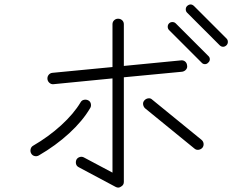

<svg xmlns="http://www.w3.org/2000/svg" viewBox="-20 -850 1043 862"><path d="M499 -11 334 -99Q324 -104 321.5 -113.5Q319 -123 323 -133Q328 -142 338 -145Q348 -148 357 -143L485 -75V-498L220 -472Q210 -471 202 -478Q194 -485 193 -495Q192 -506 198.5 -514Q205 -522 215 -523L485 -549V-741Q485 -752 492.5 -759Q500 -766 510 -766Q521 -766 528.5 -759Q536 -752 536 -741V-554L793 -579Q804 -580 811.5 -573.5Q819 -567 820 -556Q822 -546 815.5 -538Q809 -530 798 -528L536 -503V-33Q536 -19 523 -12Q512 -4 499 -11ZM154 -152Q145 -147 135 -149.5Q125 -152 120 -161Q115 -170 117.5 -180.5Q120 -191 129 -196Q198 -236 254.5 -287.5Q311 -339 342 -391Q347 -400 357.5 -402Q368 -404 377 -399Q386 -394 388 -383.5Q390 -373 385 -365Q351 -307 290.5 -251.5Q230 -196 154 -152ZM853 -183 631 -364Q624 -371 622.5 -381Q621 -391 628 -399Q635 -407 645.5 -408.5Q656 -410 663 -403L885 -222Q893 -215 894 -205Q895 -195 889 -187Q882 -179 871.5 -177.5Q861 -176 853 -183ZM966 -647 820 -793Q814 -799 814 -808Q814 -817 820 -823Q836 -837 851 -823L997 -677Q1003 -671 1003 -662Q1003 -653 997 -647Q990 -640 981.5 -640Q973 -640 966 -647ZM885 -569 739 -715Q733 -721 733 -730Q733 -739 739 -745Q745 -751 754 -751Q763 -751 769 -745L915 -599Q922 -593 922 -584Q922 -575 915 -569Q909 -562 900 -562Q891 -562 885 -569Z"/></svg>

Font: Zen Kurenaido
Style: Regular
Weight: 400
Designer: Yoshimichi Ohira
Foundry: Positype
Version: Version 1.001